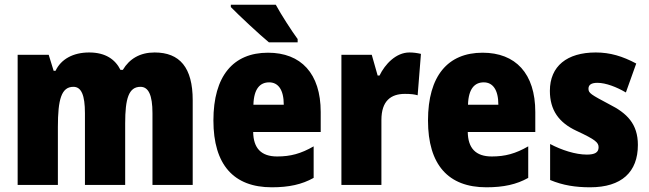

<svg xmlns="http://www.w3.org/2000/svg" viewBox="-20 -786 2759 816"><path d="M637 -563C575 -563 530 -536 502 -489H492C470 -533 429 -563 359 -563C290 -563 239 -534 216 -485H208L187 -553H55V0H226V-246C226 -364 241 -417 292 -417C326 -417 341 -381 341 -305V0H512V-262C512 -367 527 -417 577 -417C611 -417 628 -382 628 -305V0H799V-360C799 -499 744 -563 637 -563Z M1152 -766H961V-756C994 -722 1085 -637 1123 -606H1245V-620C1222 -651 1174 -725 1152 -766ZM1119 -562C971 -562 887 -463 887 -274C887 -86 973 10 1135 10C1208 10 1263 -2 1313 -30V-164C1259 -133 1215 -121 1158 -121C1090 -121 1057 -156 1056 -225H1343V-310C1343 -474 1259 -562 1119 -562ZM1124 -436C1162 -436 1186 -405 1186 -341H1057C1059 -410 1086 -436 1124 -436Z M1720 -563C1663 -563 1616 -513 1593 -465H1585L1560 -553H1431V0H1601V-276C1601 -357 1641 -387 1701 -387C1726 -387 1742 -385 1755 -381L1769 -557C1752 -561 1736 -563 1720 -563Z M2031 -562C1883 -562 1799 -463 1799 -274C1799 -86 1885 10 2047 10C2120 10 2175 -2 2225 -30V-164C2171 -133 2127 -121 2070 -121C2002 -121 1969 -156 1968 -225H2255V-310C2255 -474 2171 -562 2031 -562ZM2036 -436C2074 -436 2098 -405 2098 -341H1969C1971 -410 1998 -436 2036 -436Z M2691 -170C2691 -259 2645 -305 2569 -343C2492 -384 2481 -390 2481 -409C2481 -426 2494 -434 2519 -434C2555 -434 2601 -416 2640 -393L2684 -516C2626 -547 2573 -563 2512 -563C2390 -563 2317 -505 2317 -400C2317 -318 2355 -265 2430 -230C2512 -192 2524 -180 2524 -160C2524 -138 2508 -129 2474 -129C2426 -129 2367 -148 2318 -174V-21C2373 2 2427 10 2488 10C2622 10 2691 -55 2691 -170Z"/></svg>

Font: Noto Sans Condensed Black
Style: Regular
Weight: 900
Width: 3
Designer: Monotype Design Team
Foundry: Monotype Imaging Inc.
Version: Version 2.013